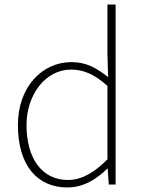

<svg xmlns="http://www.w3.org/2000/svg" viewBox="-20 -814 635 847"><path d="M277 13C350 13 409 -26 453 -70H455L460 0H490V-794H454V-573L457 -474C403 -516 359 -540 295 -540C167 -540 59 -432 59 -262C59 -84 145 13 277 13ZM280 -20C163 -20 97 -118 97 -262C97 -398 182 -507 293 -507C348 -507 396 -487 454 -435V-111C396 -53 341 -20 280 -20Z"/></svg>

Font: Harano Aji Gothic TW ExtraLight
Style: Regular
Weight: 250
Foundry: Masamichi Hosoda
Version: HaranoAjiGothicTW-ExtraLight version 20230610;ttx 4.39.4